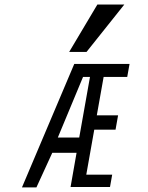

<svg xmlns="http://www.w3.org/2000/svg" viewBox="-20 -810 640 830"><path d="M301 -533.5H540L530 -477.5H428L398.5 -311.5H490.5L479.5 -249.5H387.5L353 -55H465L455.5 -1.5H285L311 -149.5H206L137.5 0H75ZM322.5 -215.5 369 -477.5H339L230 -215.5ZM279 -585.5 401 -790.5H517.5L354 -585.5Z"/></svg>

Font: JuliaMono Italic
Style: Regular
Weight: 400
Italic angle: -9°
Monospace: yes
Designer: cormullion
Foundry: corm
Version: Version 0.049; ttfautohint (v1.8.4)